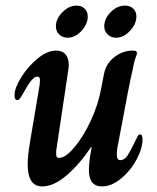

<svg xmlns="http://www.w3.org/2000/svg" viewBox="-20 -657 563 687"><path d="M79 -69Q79 -99 88 -153L119 -336Q123 -356 123 -370Q123 -383 114 -383Q104 -383 92.5 -369.5Q81 -356 61 -320Q57 -312 52 -305.5Q47 -299 42 -299Q32 -299 32 -316Q32 -342 56 -380.5Q80 -419 114.5 -447.5Q149 -476 181 -476Q203 -476 214.5 -462.5Q226 -449 226 -424Q226 -418 224 -404L181 -117V-107Q181 -99 183 -95.5Q185 -92 191 -92Q214 -92 245.5 -129Q277 -166 304 -223.5Q331 -281 342 -340L352 -392Q359 -429 389 -452.5Q419 -476 455 -476Q463 -476 466.5 -474Q470 -472 470 -466Q470 -462 465 -450Q460 -438 454 -405Q445 -370 403 -144Q398 -122 398 -103Q398 -84 410 -84Q426 -84 437 -101.5Q448 -119 469 -162Q474 -176 481 -176Q490 -176 490 -159Q490 -126 468.5 -86Q447 -46 413 -18Q379 10 345 10Q298 10 298 -49Q298 -77 308 -130L306 -131Q267 -72 220 -31Q173 10 131 10Q79 10 79 -69ZM180 -563Q180 -590 203.5 -613.5Q227 -637 254 -637Q271 -637 282.5 -626.5Q294 -616 294 -598Q294 -571 271.5 -546.5Q249 -522 222 -522Q204 -522 192 -533.5Q180 -545 180 -563ZM353 -563Q353 -590 376 -613.5Q399 -637 428 -637Q445 -637 456.5 -626.5Q468 -616 468 -598Q468 -571 445 -546.5Q422 -522 395 -522Q378 -522 365.5 -533.5Q353 -545 353 -563Z"/></svg>

Font: Charm
Style: Bold
Weight: 700
Designer: Katatrad Aksorn Co.,Ltd.
Foundry: Cadson Demak Co.,Ltd.
Version: Version 1.001